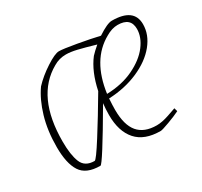

<svg xmlns="http://www.w3.org/2000/svg" viewBox="-104 -587 772 733"><g transform="rotate(-30 282.0 -220.0)"><path d="M304 -197Q302 -167 302 -148Q302 -81 329 -49Q356 -17 411 -17Q434 -17 465 -27.5Q496 -38 501 -40L505 -25Q485 -15 452.5 -3Q420 9 413 9Q342 9 307 -30.5Q272 -70 272 -142Q272 -168 275 -193Q157 9 147 9Q85 9 61.5 -27.5Q38 -64 38 -136Q38 -208 55.5 -267Q73 -326 102 -367Q130 -397 170 -423Q210 -449 228 -449Q246 -449 302.5 -439Q359 -429 397 -420Q441 -449 461 -449Q558 -449 558 -378Q558 -332 525 -291.5Q492 -251 433.5 -225.5Q375 -200 304 -197ZM282 -242Q298 -319 335 -367Q348 -381 368 -398Q320 -412 292.5 -418.5Q265 -425 245 -425Q215 -425 190 -410Q68 -341 68 -143Q68 -84 81.5 -51Q95 -18 137 -18Q144 -18 188 -87.5Q232 -157 282 -242ZM420 -408Q325 -355 306 -216Q373 -218 424 -242.5Q475 -267 502 -302.5Q529 -338 529 -374Q529 -424 472 -424Q447 -424 420 -408Z"/></g></svg>

Font: Grenze Thin
Style: Italic
Weight: 250
Italic angle: -10°
Designer: Renata Polastri
Foundry: Omnibus-Type
Version: Version 1.002; ttfautohint (v1.8)